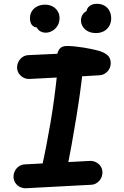

<svg xmlns="http://www.w3.org/2000/svg" viewBox="-20 -988 660 1020"><path d="M201.2 -95.3Q225.5 -202.8 247.9 -333.8Q270.2 -464.8 284.2 -602.9L294.4 -576.8L136.4 -568.5Q119.2 -568 104.1 -575.9Q89 -583.8 79.9 -598Q70.8 -612.3 70.8 -629.5Q70.8 -646.7 78.9 -661.6Q87 -676.6 101 -685.7Q115 -694.8 131.8 -695.2L343.7 -705.1L281.3 -677.5Q281.3 -704.3 293.6 -724Q305.9 -743.8 335.4 -743.8Q370.5 -743.8 423.9 -735.3Q463.2 -728.7 497.1 -720.3Q528.8 -712.4 548.5 -697.1Q568.2 -681.8 568.2 -652.8Q568.2 -635.5 560.2 -621.2Q552.1 -606.8 538.3 -597.9Q524.6 -589 507.3 -588.1L403 -581.8L419.3 -610.8Q408.9 -508.3 384.8 -361.1Q360.8 -213.8 336.2 -90.5Q328.2 -53.5 311.4 -35Q294.6 -16.5 265.8 -16.5Q245.9 -16.5 228.8 -26.7Q211.8 -36.8 203.8 -54.9Q195.9 -72.9 201.2 -95.3ZM51.8 -49Q51.8 -66.2 59.8 -81.1Q67.9 -96.1 81.9 -105.2Q95.9 -114.2 112.7 -114.8L458.4 -133.2Q475.6 -133.7 490.8 -125.8Q506 -117.9 515.1 -103.7Q524.2 -89.4 524.2 -72.2Q524.2 -55 516.1 -40Q508 -25.1 494 -16Q480.1 -6.8 463.2 -6.3L117.3 12Q100.2 12.5 85 4.6Q69.9 -3.2 60.8 -17.5Q51.8 -31.8 51.8 -49ZM492.2 -933.1 440.7 -900.8Q434.2 -933.2 449.8 -950.5Q465.2 -967.8 494.2 -967.8Q518.3 -967.8 535.7 -957.5Q553 -947.1 561.8 -929.6Q570.7 -912.2 570.7 -890.5Q570.7 -868.5 560.7 -850.6Q550.7 -832.7 532.3 -822.5Q514 -812.4 489.2 -812.4Q465.6 -812.4 447.7 -821.6Q429.8 -830.8 420 -846.2Q410.2 -861.5 410.2 -879.7Q410.2 -898.8 420.7 -913.1Q431.1 -927.3 449.7 -933Q468.2 -938.6 492.2 -933.1ZM171.7 -888.5 198 -845.5Q170.6 -837 154.9 -849.9Q139.2 -862.8 139.2 -890.9Q139.2 -913.3 150 -929.6Q160.8 -945.9 179.1 -954.6Q197.3 -963.2 218.8 -963.2Q240.6 -963.2 258.2 -954.3Q275.8 -945.3 286.1 -929Q296.3 -912.8 296.3 -891.8Q296.3 -868.7 285.5 -851.1Q274.6 -833.6 257.6 -824Q240.6 -814.4 223.3 -814.4Q205.5 -814.4 191.8 -823.2Q178.2 -832.1 172.2 -849Q166.2 -866 171.7 -888.5Z"/></svg>

Font: Monaspace Radon Var
Style: Regular
Weight: 400
Designer: Riley Cran and the Lettermatic Team
Version: Version 1.000 (Monaspace Radon Var)